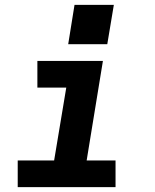

<svg xmlns="http://www.w3.org/2000/svg" viewBox="-20 -771 640 791"><path d="M53 0V-110H203L253 -410H134V-520H404L337 -110H456V0ZM261 -589 287 -751H449L422 -589Z"/></svg>

Font: Iosevka SS04 XBd Ex Obl
Style: Regular
Weight: 800
Width: 7
Italic angle: -9°
Monospace: yes
Designer: Belleve Invis
Foundry: Belleve Invis
Version: Version 19.0.0; ttfautohint (v1.8.4)